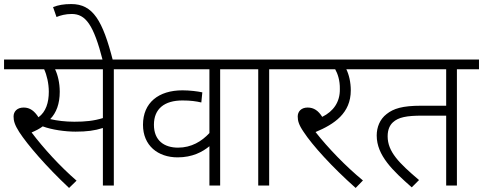

<svg xmlns="http://www.w3.org/2000/svg" viewBox="-20 -916 2385 948"><path d="M542 -574H651V-622H0V-574H198C211 -546 221 -504 221 -463C221 -410 207 -364 170 -337C150 -368 128 -385 97 -385C64 -385 47 -365 47 -341C47 -320 52 -300 75 -264C116 -201 208 -94 321 12L358 -24C275 -96 195 -184 136 -262C157 -271 175 -280 191 -292C237 -275 302 -266 353 -266C409 -266 447 -271 488 -284V0H542ZM347 -315C303 -315 262 -320 228 -328C258 -359 275 -403 275 -463C275 -507 265 -547 252 -574H488V-333C443 -319 400 -315 347 -315Z M488 -615H538C487 -815 439 -896 332 -896C294 -896 268 -891 242 -881L259 -832C278 -840 304 -847 334 -847C402 -847 442 -796 488 -615Z M1176 -574V-622H636V-574H1014V-259C976 -218 925 -187 859 -187C792 -187 740 -221 740 -300C740 -379 792 -420 881 -420C920 -420 949 -416 974 -410L979 -460C957 -465 916 -470 881 -470C763 -470 686 -409 686 -300C686 -197 760 -139 857 -139C930 -139 980 -166 1014 -194V0H1067V-574Z M1309 -574H1418V-622H1161V-574H1255V0H1309Z M1772 -25C1688 -94 1600 -185 1538 -264C1631 -303 1712 -357 1712 -470C1712 -510 1703 -548 1690 -574H1806V-622H1403V-574H1635C1647 -553 1659 -519 1658 -476C1659 -412 1626 -366 1571 -339C1552 -369 1530 -385 1499 -385C1467 -385 1450 -365 1450 -341C1450 -320 1455 -300 1479 -265C1522 -199 1620 -91 1736 12Z M2236 -574H2345V-622H1791V-574H2183V-394H2059C1967 -394 1923 -380 1889 -353C1855 -327 1840 -287 1840 -247C1840 -148 1920 -73 2013 9L2049 -27C1950 -111 1894 -167 1894 -243C1894 -278 1906 -299 1920 -312C1947 -337 1987 -345 2065 -345H2183V0H2236Z"/></svg>

Font: Noto Sans Devanagari UI Light
Style: Regular
Weight: 300
Designer: Jelle Bosma - Monotype Design Team
Foundry: Monotype Imaging Inc.
Version: Version 2.004